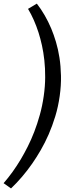

<svg xmlns="http://www.w3.org/2000/svg" viewBox="-64 -802 425 1074"><path d="M180.7 -265.1Q188.5 -319.8 188.7 -369.9Q189 -419.9 184.1 -464.6Q179.2 -509.3 170.7 -547.9Q162.1 -586.4 151.9 -618.7Q127.9 -693.8 92.8 -752.4L142.1 -781.7Q189.5 -720.7 222.7 -642.1Q236.8 -608.4 249 -567.6Q261.2 -526.9 268.6 -479.5Q275.9 -432.1 277.1 -378.2Q278.3 -324.2 270 -265.1Q261.7 -205.6 245.4 -151.9Q229 -98.1 208.3 -50.5Q187.5 -2.9 163.8 37.8Q140.1 78.6 116.7 112.3Q61.5 191.4 -2.4 252L-43.9 222.7Q7.8 163.6 52.7 88.4Q71.8 56.2 91.3 17.6Q110.8 -21 127.9 -65.4Q145 -109.9 158.9 -159.9Q172.9 -210 180.7 -265.1Z"/></svg>

Font: Noticia Text
Style: Italic
Weight: 400
Italic angle: -8°
Designer: JM Sole
Foundry: JM Sole
Version: Version 1.003